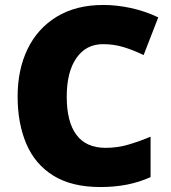

<svg xmlns="http://www.w3.org/2000/svg" viewBox="-20 -744 689 774"><path d="M395 -566Q327 -566 288 -510Q249 -454 249 -354Q249 -253 288 -200.5Q327 -148 406 -148Q453 -148 497.5 -161Q542 -174 587 -193V-30Q540 -9 490.5 0.5Q441 10 385 10Q269 10 195 -36Q121 -82 86 -164.5Q51 -247 51 -355Q51 -463 91 -546Q131 -629 208.5 -676.5Q286 -724 397 -724Q449 -724 506 -712Q563 -700 618 -674L559 -522Q520 -541 480 -553.5Q440 -566 395 -566Z"/></svg>

Font: Noto Sans Black
Style: Regular
Weight: 900
Designer: Monotype Design Team
Foundry: Monotype Imaging Inc.
Version: Version 2.007